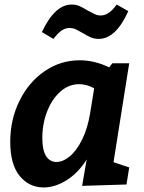

<svg xmlns="http://www.w3.org/2000/svg" viewBox="-20 -812 631 844"><path d="M548 -534 479 -99 548 -76 536 -1 341 5 361 -111Q324 -52 273 -20Q222 12 172 12Q108 12 66.5 -38.5Q25 -89 25 -189Q25 -286 65.5 -368.5Q106 -451 176 -499Q246 -547 331 -547Q395 -547 460 -516L474 -534ZM376 -313 394 -424Q360 -442 328 -442Q282 -442 245 -409Q208 -376 187 -321.5Q166 -267 166 -205Q166 -152 182.5 -126Q199 -100 228 -100Q257 -100 287 -125Q317 -150 341 -198.5Q365 -247 376 -313ZM343 -667Q322 -679 311 -684Q300 -689 286 -689Q267 -689 250.5 -677.5Q234 -666 215 -641L164 -671Q221 -792 295 -792Q314 -792 329 -785.5Q344 -779 365 -766Q385 -755 397 -749.5Q409 -744 423 -744Q441 -744 458 -755.5Q475 -767 493 -792L544 -763Q489 -641 414 -641Q395 -641 378.5 -648Q362 -655 343 -667Z"/></svg>

Font: Bitter Pro
Style: Bold Italic
Weight: 700
Italic angle: -9°
Designer: Sol Matas, and Bitter project Authors
Foundry: Sol Matas
Version: Version 1.010